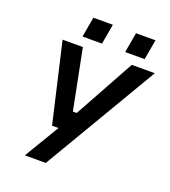

<svg xmlns="http://www.w3.org/2000/svg" viewBox="-158 -819 992 1121"><g transform="rotate(20 338.0 -259.0)"><path d="M206 -580 228 -705H349L327 -580ZM471 -580 493 -705H614L592 -580ZM127 187 257 -30H217L103 -523H229L303 -149H327L533 -523H676L257 187Z"/></g></svg>

Font: Tomorrow Medium
Style: Italic
Weight: 500
Italic angle: -10°
Designer: Tony de Marco, Monica Rizzolli
Foundry: Just in Type
Version: Version 2.002